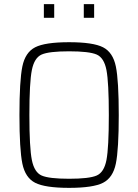

<svg xmlns="http://www.w3.org/2000/svg" viewBox="-20 -900 668 928"><path d="M74 -344Q74 -510 88 -578.5Q102 -647 150 -671.5Q198 -696 314 -696Q430 -696 478 -671.5Q526 -647 540 -578.5Q554 -510 554 -344Q554 -178 540 -109.5Q526 -41 478 -16.5Q430 8 314 8Q198 8 150 -16.5Q102 -41 88 -109.5Q74 -178 74 -344ZM506 -344Q506 -502 494.5 -561.5Q483 -621 447 -636.5Q411 -652 314 -652Q217 -652 181.5 -636.5Q146 -621 134 -561.5Q122 -502 122 -344Q122 -186 134 -126.5Q146 -67 181.5 -51.5Q217 -36 314 -36Q411 -36 447 -51.5Q483 -67 494.5 -126.5Q506 -186 506 -344ZM192 -814V-880H242V-814ZM385 -814V-880H435V-814Z"/></svg>

Font: Saira Semi Condensed ExtraLight
Style: Regular
Weight: 200
Width: 4
Designer: Hector Gatti with collaboration of the Omnibus-Type team
Foundry: Omnibus-Type
Version: Version 1.001; ttfautohint (v1.8)